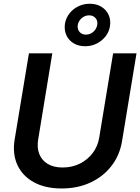

<svg xmlns="http://www.w3.org/2000/svg" viewBox="-20 -1019 767 1050"><path d="M317.4 11.7Q226.6 11.7 164.3 -22.9Q102.1 -57.6 74.7 -117.9Q47.4 -178.2 60.1 -255.9L138.2 -727.5H266.1L189 -257.8Q181.2 -211.4 194.8 -176.8Q208.5 -142.1 241 -122.6Q273.4 -103 322.3 -103Q375 -103 417.5 -124.5Q460 -146 487.5 -182.9Q515.1 -219.7 522.5 -266.1L598.6 -727.5H726.6L647.5 -247.6Q634.8 -169.9 589.6 -111.6Q544.4 -53.2 474.6 -20.8Q404.8 11.7 317.4 11.7ZM446.3 -766.1Q408.7 -766.1 381.8 -782.7Q355 -799.3 342.5 -827.6Q330.1 -856 335.4 -890.6Q340.8 -921.4 360.1 -945.8Q379.4 -970.2 408.2 -984.4Q437 -998.5 470.7 -998.5Q507.8 -998.5 534.7 -981.9Q561.5 -965.3 574.2 -937.3Q586.9 -909.2 581.1 -874.5Q576.2 -843.8 556.6 -819.3Q537.1 -794.9 508.3 -780.5Q479.5 -766.1 446.3 -766.1ZM449.7 -829.6Q472.2 -829.6 490 -844.7Q507.8 -859.9 511.7 -882.3Q515.6 -904.8 502.7 -919.9Q489.7 -935.1 467.3 -935.1Q444.8 -935.1 427 -919.9Q409.2 -904.8 405.3 -882.3Q401.9 -860.4 414.6 -845Q427.2 -829.6 449.7 -829.6Z"/></svg>

Font: Inter 28pt SemiBold
Style: Italic
Weight: 600
Italic angle: -9.3988°
Designer: Rasmus Andersson
Foundry: rsms
Version: Version 4.001;git-66647c0bb